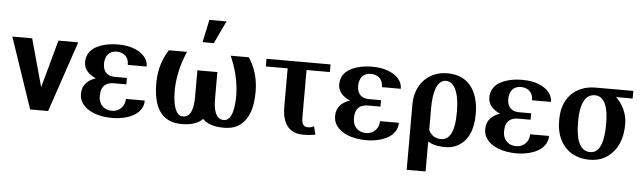

<svg xmlns="http://www.w3.org/2000/svg" viewBox="-56 -1001 4760 1427"><g transform="rotate(5 2324.5 -288.0)"><path d="M6 -528 185 0H319L498 -528H350L252 -172L154 -528Z M551 -150C551 -125 557 -101 570 -82C610 -21 695 10 797 10C858 10 916 -4 955 -26C995 -48 1028 -85 1028 -140H887C887 -127 885 -115 881 -104C865 -64 831 -43 789 -43C742 -43 692 -72 692 -146C692 -227 737 -248 790 -248H881V-296H790C743 -296 702 -320 702 -388C702 -400 704 -411 707 -423C719 -466 750 -484 789 -484C832 -484 879 -462 879 -393H1020C1020 -415 1014 -436 1002 -454C966 -507 892 -538 797 -538C762 -538 730 -535 701 -528C628 -511 561 -472 561 -385C561 -328 606 -292 651 -273C596 -255 551 -218 551 -150Z M1102 -276C1102 -115 1153 10 1315 10C1395 10 1444 -12 1472 -42C1500 -12 1549 10 1630 10C1670 10 1704 3 1731 -12C1811 -57 1843 -152 1843 -276C1843 -381 1813 -465 1770 -528H1635C1671 -445 1699 -353 1702 -242C1702 -164 1693 -47 1625 -47C1561 -47 1547 -124 1547 -202V-398H1398V-202C1398 -124 1384 -47 1320 -47C1305 -47 1293 -52 1283 -63C1251 -99 1243 -168 1243 -242C1246 -353 1274 -445 1309 -528H1174C1132 -463 1102 -383 1102 -276ZM1418 -610H1502L1582 -779H1454Z M1902 -471H2065V-185C2065 -61 2116 10 2221 10C2259 10 2285 7 2313 2L2298 -59C2281 -51 2272 -48 2250 -48C2216 -48 2206 -75 2206 -123V-471H2380V-528H1902Z M2447 -150C2447 -125 2453 -101 2466 -82C2506 -21 2591 10 2693 10C2754 10 2812 -4 2851 -26C2891 -48 2924 -85 2924 -140H2783C2783 -127 2781 -115 2777 -104C2761 -64 2727 -43 2685 -43C2638 -43 2588 -72 2588 -146C2588 -227 2633 -248 2686 -248H2777V-296H2686C2639 -296 2598 -320 2598 -388C2598 -400 2600 -411 2603 -423C2615 -466 2646 -484 2685 -484C2728 -484 2775 -462 2775 -393H2916C2916 -415 2910 -436 2898 -454C2862 -507 2788 -538 2693 -538C2658 -538 2626 -535 2597 -528C2524 -511 2457 -472 2457 -385C2457 -328 2502 -292 2547 -273C2492 -255 2447 -218 2447 -150Z M3012 203H3153V-20C3183 -2 3221 10 3283 10C3316 10 3345 3 3371 -10C3448 -49 3487 -134 3487 -250V-260C3487 -301 3482 -338 3472 -372C3444 -468 3376 -538 3253 -538C3216 -538 3183 -532 3153 -519C3069 -483 3012 -401 3012 -282ZM3153 -107V-272C3153 -372 3173 -481 3246 -481C3264 -481 3279 -475 3292 -463C3332 -426 3346 -350 3346 -259V-245C3346 -139 3323 -47 3246 -47C3201 -47 3170 -69 3153 -107Z M3567 -150C3567 -125 3573 -101 3586 -82C3626 -21 3711 10 3813 10C3874 10 3932 -4 3971 -26C4011 -48 4044 -85 4044 -140H3903C3903 -127 3901 -115 3897 -104C3881 -64 3847 -43 3805 -43C3758 -43 3708 -72 3708 -146C3708 -227 3753 -248 3806 -248H3897V-296H3806C3759 -296 3718 -320 3718 -388C3718 -400 3720 -411 3723 -423C3735 -466 3766 -484 3805 -484C3848 -484 3895 -462 3895 -393H4036C4036 -415 4030 -436 4018 -454C3982 -507 3908 -538 3813 -538C3778 -538 3746 -535 3717 -528C3644 -511 3577 -472 3577 -385C3577 -328 3622 -292 3667 -273C3612 -255 3567 -218 3567 -150Z M4109 -259C4109 -220 4114 -185 4125 -152C4157 -58 4234 10 4359 10C4398 10 4432 3 4462 -12C4544 -53 4600 -140 4600 -272V-284C4600 -303 4597 -321 4593 -338C4579 -394 4550 -438 4515 -471H4639V-528H4358C4318 -528 4282 -521 4251 -508C4164 -472 4109 -390 4109 -269ZM4250 -259V-273C4250 -382 4278 -471 4358 -471C4435 -471 4459 -378 4459 -273V-259C4459 -151 4438 -47 4359 -47C4275 -47 4250 -144 4250 -259Z"/></g></svg>

Font: Aerodynamic
Style: Regular
Weight: 500
Designer: Google
Version: Version 2.000980; 2014